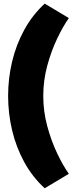

<svg xmlns="http://www.w3.org/2000/svg" viewBox="-20 -906 446 1051"><path d="M356.9 -807.1Q325.2 -762.2 292.7 -694.3Q260.3 -626.5 238.5 -545.7Q216.8 -464.8 216.8 -380.9Q216.8 -296.9 238.5 -216.1Q260.3 -135.3 292.5 -67.4Q324.7 0.5 356.9 45.4L224.6 124.5Q156.7 62 112.3 -19.5Q67.9 -101.1 46.1 -193.6Q24.4 -286.1 24.4 -380.9Q24.4 -476.1 46.1 -568.1Q67.9 -660.2 112.3 -741.7Q156.7 -823.2 224.6 -886.2Z"/></svg>

Font: Pinar Black
Style: Regular
Weight: 900
Designer: Amin Abedi
Version: Version 3.000